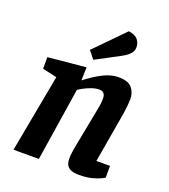

<svg xmlns="http://www.w3.org/2000/svg" viewBox="-137 -841 831 946"><g transform="rotate(20 278.5 -368.5)"><path d="M387 6.4Q354.1 6.4 338.7 -2.9Q323.3 -12.1 318.8 -25.4Q314.3 -38.8 314.3 -52.3Q314.3 -68.4 316.6 -84.9Q319 -101.4 320.8 -111.7L363.6 -334.2Q366.3 -346.7 367.8 -360.4Q369.3 -374.1 369.3 -390Q369.3 -404.3 362.1 -413.8Q354.8 -423.3 338.7 -423.3Q318.2 -423.3 295.8 -415.1Q273.5 -407 256.7 -397.7Q240 -388.5 233.9 -383.8L174.3 0H41.3L117.2 -407.8L41.9 -424.8V-485.6L240.9 -504.6L238.8 -436.4H240.3Q262 -453.2 283.4 -467.2Q304.9 -481.2 325.2 -491.5Q345.6 -501.9 365.8 -507.4Q386 -513 405.3 -513Q458 -513 477.5 -488.6Q497 -464.3 497 -430.2Q497 -418.6 495.3 -400Q493.5 -381.4 491.1 -364.2Q488.7 -347.1 486.7 -336.9L444 -87.7H515.3V-26.2Q513.3 -24.2 497.1 -16.3Q481 -8.4 453 -1Q425.1 6.4 387 6.4ZM259 -550.8 226.9 -591 375.7 -742.8Q410.2 -738.3 424.2 -720.7Q438.1 -703 438.1 -681.8Q438.1 -663.3 427.2 -649.8Q416.2 -636.3 396.9 -624.5Q377.7 -612.8 351.8 -599.9Z"/></g></svg>

Font: Faustina Light
Style: Italic
Weight: 300
Italic angle: -8°
Designer: Alfonso Garcia
Foundry: http://www.omnibus-type.com
Version: Version 1.200